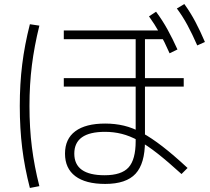

<svg xmlns="http://www.w3.org/2000/svg" viewBox="-20 -875 1040 951"><path d="M501 36Q404 36 353 -2.5Q302 -41 302 -114Q302 -187 353 -225Q404 -263 501 -263Q550 -263 594 -252.5Q638 -242 684 -217Q730 -192 785 -149.5Q840 -107 909 -43L879 -13Q812 -74 760.5 -114.5Q709 -155 666 -178.5Q623 -202 583 -212Q543 -222 500 -222Q348 -222 348 -114Q348 -7 498 -7Q582 -7 617 -46Q652 -85 652 -176V-681H296V-724H800V-681H698V-175Q698 -65 651.5 -14.5Q605 36 501 36ZM296 -446V-488H890V-446ZM820 -611Q795 -668 770.5 -711.5Q746 -755 718 -794L753 -817Q785 -774 810 -728.5Q835 -683 859 -630ZM957 -650Q932 -707 908.5 -750.5Q885 -794 856 -833L893 -855Q924 -812 948 -766.5Q972 -721 995 -667ZM128 56Q102 -44 90 -141.5Q78 -239 78 -350Q78 -459 90 -556Q102 -653 128 -755L175 -748Q150 -647 138 -552Q126 -457 126 -350Q126 -241 138 -146Q150 -51 175 47Z"/></svg>

Font: M PLUS 1 Code Light
Style: Regular
Weight: 300
Designer: Coji Morishita
Foundry: UNDERFOREST DESIGN
Version: Version 1.002